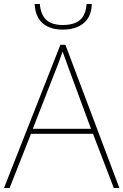

<svg xmlns="http://www.w3.org/2000/svg" viewBox="-20 -940 617 960"><path d="M445 -271H135L28 0H0L282 -716H307L577 0H549ZM325 -594 293 -682 271 -621 260 -593 144 -296H435ZM294 -792Q230 -792 193.5 -823.5Q157 -855 153 -920H179Q184 -866 211.5 -840.5Q239 -815 294 -815Q351 -815 380 -840Q409 -865 413 -920H439Q437 -856 398 -824Q359 -792 294 -792Z"/></svg>

Font: Noto Sans UI Thin
Style: Regular
Weight: 250
Designer: Monotype Design Team
Foundry: Monotype Imaging Inc.
Version: Version 1.001